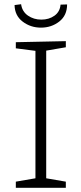

<svg xmlns="http://www.w3.org/2000/svg" viewBox="-20 -890 386 910"><path d="M292 -695V-666L199 -650V-45L292 -29V0H55V-29L148 -45V-649L55 -661V-690ZM49 -866 80 -870Q85 -835 112.5 -816Q140 -797 176 -797Q212 -797 238 -815.5Q264 -834 267 -868L298 -869Q298 -817 261 -788Q224 -759 174 -759Q125 -759 87.5 -787.5Q50 -816 49 -866Z"/></svg>

Font: Bitter Pro Light
Style: Regular
Weight: 300
Designer: Sol Matas, and Bitter project Authors
Foundry: Sol Matas
Version: Version 1.010